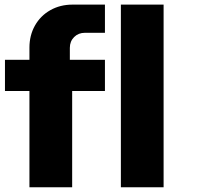

<svg xmlns="http://www.w3.org/2000/svg" viewBox="-20 -792 845 812"><path d="M104.5 -407.2H1V-539.1H104.5V-590.8Q104.5 -642.6 127.9 -684.1Q151.4 -725.6 192.9 -749Q234.4 -772.5 287.1 -772.5H423.8V-653.3H338.9Q311.5 -653.3 293.5 -635.3Q275.4 -617.2 275.4 -589.8V-539.1H423.8V-407.2H285.2V0H104.5ZM491.2 -772.5H671.9V0H491.2Z"/></svg>

Font: Min Sans Black
Style: Regular
Weight: 900
Designer: Jinseong-Kim, NotoSansCJK, Nunito
Foundry: Jinseong-Kim
Version: Version 1.000